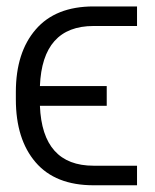

<svg xmlns="http://www.w3.org/2000/svg" viewBox="-20 -565 472 585"><path d="M265.1 -60.1H397.5V-0.5H265.1Q148.4 -0.5 88.4 -70.6Q28.3 -140.6 28.3 -262.2V-284.7Q28.3 -405.3 88.9 -475.3Q149.4 -545.4 265.1 -545.4H397.5V-485.8H265.1Q108.9 -485.8 101.6 -302.7H305.2V-242.7H101.6Q108.9 -60.1 265.1 -60.1Z"/></svg>

Font: Interop Light
Style: Regular
Weight: 300
Designer: Rasmus Andersson, Google, Jang Haemin
Foundry: jhaemin
Version: Version 1.007